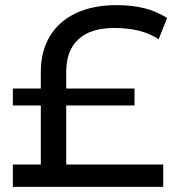

<svg xmlns="http://www.w3.org/2000/svg" viewBox="-20 -728 686 748"><path d="M238 -87H616V0H30V-87H139V-317H30V-383H139V-448Q139 -527 173.5 -585.5Q208 -644 274.5 -676Q341 -708 434 -708Q495 -708 542.5 -696Q590 -684 631 -658L598 -575Q533 -619 425 -619Q333 -619 285.5 -575Q238 -531 238 -449V-383H504V-317H238Z"/></svg>

Font: Montserrat Alternates Medium
Style: Regular
Weight: 500
Designer: Julieta Ulanovsky
Foundry: Julieta Ulanovsky
Version: Version 7.200